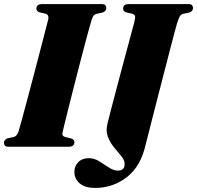

<svg xmlns="http://www.w3.org/2000/svg" viewBox="-26 -720 968 942"><path d="M281 -71Q276 -52.5 294.5 -47.5L322.5 -41Q339 -35 339 -22.5Q339 0 310.5 0H17.5Q3.5 0 -1.5 -5.2Q-6.5 -10.5 -6.5 -19Q-6.5 -35.5 11.5 -41.5L42 -48Q58 -52.5 65.5 -77Q69.5 -90 81 -131.8Q92.5 -173.5 108 -231.8Q123.5 -290 140.2 -353.8Q157 -417.5 172 -475.2Q187 -533 197.5 -573.8Q208 -614.5 211 -626Q215 -648 196 -653L168 -659.5Q152.5 -665 152.5 -677.5Q152.5 -700 181 -700H471.5Q486 -700 490.8 -694.5Q495.5 -689 495.5 -681Q495.5 -664.5 477.5 -658.5L447 -652Q438 -649.5 433.5 -643.8Q429 -638 423.5 -622.5Q420 -612.5 411 -579.2Q402 -546 389.2 -498Q376.5 -450 362.2 -394.8Q348 -339.5 334 -284.8Q320 -230 308.5 -183.8Q297 -137.5 289.5 -107.2Q282 -77 281 -71ZM842.5 -605Q840 -596.5 831.2 -564.2Q822.5 -532 810 -483.5Q797.5 -435 782.8 -378.2Q768 -321.5 753.2 -263.5Q738.5 -205.5 725.2 -154Q712 -102.5 702.5 -65Q693 -27.5 689 -12Q665 96 596.5 149Q528 202 441 202Q390.5 202 364.8 179.5Q339 157 339 124Q339 95 358 75.5Q377 56 409.5 56Q436 56 460.8 71.2Q485.5 86.5 508.2 101.8Q531 117 552.5 117Q585.5 117 585.5 84.5Q585.5 66 569.2 46.2Q553 26.5 533.8 3.2Q514.5 -20 503.2 -49.2Q492 -78.5 502 -116.5Q507.5 -139.5 518.5 -181.5Q529.5 -223.5 543.2 -275.5Q557 -327.5 571.2 -381.5Q585.5 -435.5 598.5 -483.2Q611.5 -531 620.5 -564.8Q629.5 -598.5 632.5 -609.5Q638.5 -632.5 636.5 -641Q634.5 -649.5 621 -653L593 -659.5Q578 -665 578 -677.5Q578 -700 606 -700H897Q911 -700 916 -694.5Q921 -689 921 -681Q921 -664.5 902.5 -658.5L872 -652Q861.5 -649 856.2 -640Q851 -631 842.5 -605Z"/></svg>

Font: Fraunces 72pt Black
Style: Italic
Weight: 900
Italic angle: -16°
Version: Version 1.000;[b76b70a41]